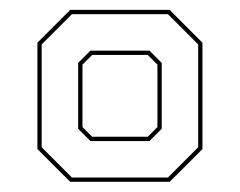

<svg xmlns="http://www.w3.org/2000/svg" viewBox="-20 -720 482 386"><path d="M121.1 -354.5 55.2 -420.4V-634.2L121.1 -700.1H321.1L387 -634.2V-420.4L321.1 -354.5ZM124.6 -363.1H317.6L378.4 -423.9V-630.7L317.6 -691.5H124.6L63.8 -630.7V-423.9ZM161.8 -436.4 137.1 -461.1V-593.5L161.8 -618.2H280.5L305.1 -593.5V-461.1L280.5 -436.4ZM165.3 -445.1H277L296.5 -464.6V-590L277 -609.5H165.3L145.8 -590V-464.6Z"/></svg>

Font: Tourney Thin Thin
Style: Regular
Weight: 250
Version: Version 1.015